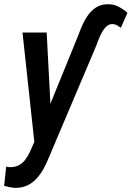

<svg xmlns="http://www.w3.org/2000/svg" viewBox="-53 -684 630 919"><path d="M138.7 -65.9 313 -493.7Q323.7 -521.5 335.9 -551.3Q348.1 -581.1 365 -606.7Q381.8 -632.3 406.7 -648.4Q431.6 -664.6 467.3 -663.6Q493.2 -663.1 515.6 -651.4Q538.1 -639.6 557.1 -622.6L525.4 -550.8Q517.1 -557.1 507.8 -562.5Q498.5 -567.9 487.8 -568.8Q470.2 -569.8 456.8 -557.6Q443.4 -545.4 433.8 -527.1Q424.3 -508.8 417 -490.2Q409.7 -471.7 405.3 -459.5L176.3 80.6Q166 106 151.9 130.1Q137.7 154.3 118.9 173.8Q100.1 193.4 75.9 204.3Q51.8 215.3 21 215.3Q7.3 214.8 -6.3 211.9Q-20 209 -33.2 205.6L-23.4 113.8Q-19 114.7 -15.1 115.2Q-11.2 115.7 -6.8 116.2Q18.1 116.7 36.1 107.4Q54.2 98.1 67.1 81.5Q80.1 64.9 89.8 43.5ZM170.4 -528.3 187.5 -204.1 189.9 -5.9 113.3 13.2 54.7 -528.3Z"/></svg>

Font: Roboto Condensed Medium
Style: Italic
Weight: 500
Italic angle: -12°
Designer: Christian Robertson
Foundry: Google
Version: Version 3.0; 2020